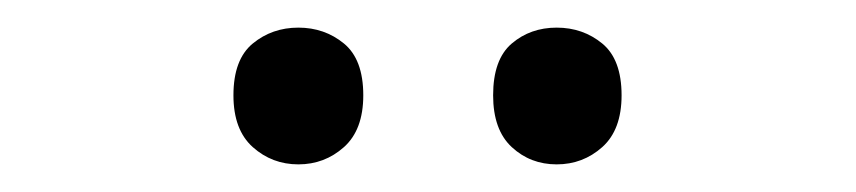

<svg xmlns="http://www.w3.org/2000/svg" viewBox="-20 -750 620 139"><path d="M149 -681Q149 -707 163 -718.5Q177 -730 196 -730Q215 -730 229 -718.5Q243 -707 243 -681Q243 -656 229 -643.5Q215 -631 196 -631Q177 -631 163 -643.5Q149 -656 149 -681ZM337 -681Q337 -707 350.5 -718.5Q364 -730 383 -730Q402 -730 416 -718.5Q430 -707 430 -681Q430 -656 416 -643.5Q402 -631 383 -631Q364 -631 350.5 -643.5Q337 -656 337 -681Z"/></svg>

Font: Noto Sans Indic Siyaq Numbers
Style: Regular
Weight: 400
Designer: Monotype Design Team
Foundry: Monotype Imaging Inc.
Version: Version 2.002; ttfautohint (v1.8.4.7-5d5b)